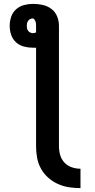

<svg xmlns="http://www.w3.org/2000/svg" viewBox="-20 -755 490 990"><path d="M395 215Q365 215 335.5 210.5Q306 206 278.5 193.5Q251 181 228.5 161Q206 141 191.5 115Q177 89 171.5 59.5Q166 30 166 0V-509H150Q126 -509 103 -515Q80 -521 62.5 -537Q45 -553 37.5 -575.5Q30 -598 30 -622Q30 -645 37.5 -668Q45 -691 63 -707Q81 -723 104 -729Q127 -735 151 -735Q176 -735 200.5 -729.5Q225 -724 245 -709Q265 -694 274.5 -670.5Q284 -647 284 -622V0Q284 23 290.5 45Q297 67 312.5 83.5Q328 100 350 107.5Q372 115 395 115ZM150 -584Q154 -584 158 -585Q162 -586 166 -588V-622Q166 -628 165.5 -633.5Q165 -639 163 -644.5Q161 -650 157.5 -655Q154 -660 148 -660Q141 -660 135 -656.5Q129 -653 125 -647.5Q121 -642 119.5 -635Q118 -628 118 -622Q118 -615 119.5 -608Q121 -601 125.5 -595.5Q130 -590 136.5 -587Q143 -584 150 -584Z"/></svg>

Font: Iosevka Etoile
Style: Bold
Weight: 700
Designer: Belleve Invis
Foundry: Belleve Invis
Version: Version 28.1.0; ttfautohint (v1.8.4)